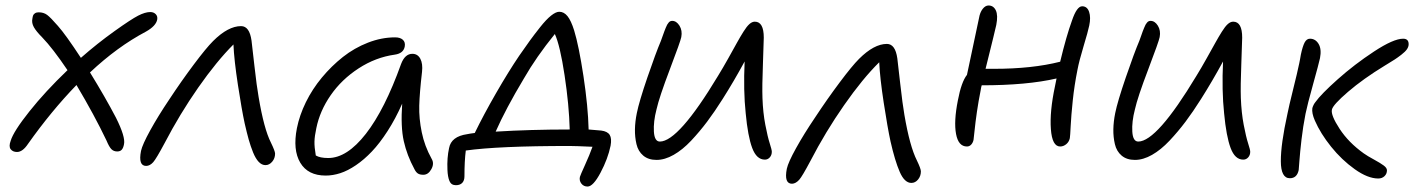

<svg xmlns="http://www.w3.org/2000/svg" viewBox="-20 -581 5156 700"><path d="M42 -26.9Q26.9 -26.9 19 -36.9Q11.2 -46.9 19 -67.9Q29.3 -102.1 87.2 -174.8Q145 -247.6 226.1 -325.2Q172.4 -404.8 133.8 -444.8Q112.3 -466.3 103.5 -481.9Q94.7 -497.6 98.1 -513.2Q99.1 -520.5 100.8 -524.9Q102.5 -529.3 107.7 -532.7Q112.8 -536.1 121.1 -536.1Q139.2 -536.1 151.9 -526.6Q164.6 -517.1 190.9 -486.8Q218.8 -455.6 274.9 -370.1Q335 -422.9 397.9 -467.8Q458 -510.7 483.6 -523.9Q509.3 -537.1 527.8 -537.1Q540 -537.1 547.6 -529.5Q555.2 -522 553.2 -509.8Q548.8 -486.3 512.2 -465.8Q407.7 -410.6 308.1 -316.9Q364.3 -225.6 402.8 -151.9Q438 -81.5 432.1 -55.2Q429.7 -42 424.1 -35.4Q418.5 -28.8 407.2 -28.8Q394.5 -28.8 386.2 -37.1Q377.9 -45.4 368.2 -68.8Q324.2 -161.1 258.8 -271Q167.5 -176.8 82 -56.2Q62.5 -26.9 42 -26.9Z M512.7 23.9Q483.4 23.9 494.1 -30.8Q499 -53.7 527.8 -106Q556.6 -158.2 596.7 -217.8Q641.1 -285.2 686.3 -345.5Q731.4 -405.8 756.8 -431.2Q811.5 -485.8 858.9 -485.8Q889.6 -485.8 897 -433.1Q898.9 -417.5 907.5 -341.6Q916 -265.6 922.9 -227.1Q942.4 -110.8 967.8 -61Q982.9 -29.8 982.9 -21Q982.9 -3.9 972.4 8.5Q961.9 21 947.8 21Q934.6 21 923.3 9.3Q912.1 -2.4 902.8 -25.1Q893.6 -47.9 886.7 -72.3Q879.9 -96.7 872.1 -130.9Q861.3 -180.7 847.4 -271.5Q833.5 -362.3 831.1 -418.9Q770 -357.9 702.6 -261.5Q635.3 -165 580.1 -59.1Q549.8 -2.4 538.6 10.3Q526.4 23.9 512.7 23.9Z M1167.5 59.1Q1102.5 59.1 1074.7 12.2Q1046.9 -34.7 1062.5 -113.8Q1071.8 -160.6 1095.2 -208.5Q1118.7 -256.3 1153.6 -298.3Q1188.5 -340.3 1230.2 -373.3Q1272 -406.2 1321.5 -425.5Q1371.1 -444.8 1420.4 -444.8Q1439 -444.8 1448.7 -436Q1458.5 -427.2 1455.6 -411.1Q1450.7 -386.2 1419.4 -381.8Q1349.6 -372.1 1287.6 -331.8Q1225.6 -291.5 1185.8 -234.1Q1146 -176.8 1133.3 -113.8Q1127 -85 1126.5 -64.9Q1126 -44.9 1131.3 -14.2Q1146.5 -4.9 1176.8 -4.9Q1245.1 -4.9 1314 -93.3Q1382.8 -181.6 1442.4 -348.1Q1456.5 -384.8 1483.4 -384.8Q1502.9 -384.8 1512.5 -366.7Q1522 -348.6 1518.6 -318.8Q1509.8 -242.7 1508.5 -195.8Q1507.3 -148.9 1517.6 -98.9Q1527.8 -48.8 1553.7 -2Q1564 15.1 1552.7 35.6Q1541.5 56.2 1523.4 56.2Q1510.3 56.2 1503.2 51.3Q1496.1 46.4 1490.7 35.2Q1463.9 -14.2 1452.1 -66.4Q1440.4 -118.7 1446.3 -203.1Q1421.9 -147.9 1393.1 -103.3Q1364.3 -58.6 1335.9 -28.8Q1307.6 1 1277.8 21.2Q1248 41.5 1220.7 50.3Q1193.4 59.1 1167.5 59.1Z M2122.1 99.1Q2107.9 99.1 2099.6 88.4Q2091.3 77.6 2094.2 64Q2095.7 58.1 2112.8 20.5Q2129.9 -17.1 2140.1 -45.9Q2077.1 -48.8 2056.2 -48.8Q1796.4 -48.8 1678.2 -32.2Q1673.3 5.9 1673.3 62Q1673.3 77.1 1665.3 85.7Q1657.2 94.2 1642.1 94.2Q1625 94.2 1618.7 79.1Q1612.3 64 1611.3 38.1Q1609.4 -5.9 1617.2 -41Q1625 -83.5 1683.1 -91.8Q1685.5 -92.3 1695.1 -94Q1704.6 -95.7 1710.9 -96.2Q1743.2 -162.6 1788.6 -241.5Q1834 -320.3 1873 -377.9Q1897.5 -413.1 1912.1 -433.3Q1926.8 -453.6 1949.2 -481.9Q1971.7 -510.3 1989.3 -524.2Q2006.8 -538.1 2019 -538.1Q2036.1 -538.1 2049.1 -522Q2062 -505.9 2073.2 -470.2Q2090.3 -414.6 2107.2 -303.5Q2124 -192.4 2126 -108.9Q2155.3 -106.9 2171.9 -105Q2194.8 -102.1 2202.9 -89.1Q2210.9 -76.2 2206.1 -49.8Q2196.3 -2 2169.4 48.6Q2142.6 99.1 2122.1 99.1ZM1890.1 -294.9Q1823.7 -184.1 1787.1 -101.1Q1913.6 -108.9 2057.1 -108.9Q2054.7 -198.7 2038.3 -306.9Q2022 -415 2002.9 -457Q1935.1 -373.5 1890.1 -294.9Z M2373.5 2Q2343.8 2 2325.2 -13.7Q2306.6 -29.3 2300.5 -55.4Q2294.4 -81.5 2294.9 -109.6Q2295.4 -137.7 2301.8 -168.9Q2310.1 -210.4 2340.3 -298.8Q2370.6 -387.2 2389.6 -432.1Q2392.6 -439.5 2396.2 -450.4Q2399.9 -461.4 2402.1 -466.8Q2404.3 -472.2 2407.2 -479.7Q2410.2 -487.3 2412.4 -491Q2414.6 -494.6 2417.5 -498.3Q2420.4 -502 2423.6 -503.4Q2426.8 -504.9 2430.7 -504.9Q2446.3 -504.9 2457.3 -487.3Q2468.3 -469.7 2463.9 -445.8Q2460.9 -430.2 2422.1 -328.1Q2383.3 -226.1 2373.5 -182.1Q2361.8 -137.2 2364 -101.1Q2366.2 -64.9 2385.7 -64.9Q2453.6 -64.9 2597.7 -304.2Q2615.7 -333.5 2635.5 -368.9Q2655.3 -404.3 2666.7 -425Q2678.2 -445.8 2690.4 -465.3Q2702.6 -484.9 2712.4 -493.4Q2722.2 -502 2731.9 -502Q2764.6 -502 2764.6 -443.8Q2764.6 -427.7 2761.5 -347.4Q2758.3 -267.1 2759.8 -224.1Q2761.7 -169.9 2770.3 -125.7Q2778.8 -81.5 2786.4 -58.1Q2793.9 -34.7 2793.9 -27.8Q2793.9 -15.6 2786.6 -7.3Q2779.3 1 2768.6 1Q2738.3 1 2722.4 -41.5Q2706.5 -84 2698.7 -168Q2689.9 -250 2694.8 -356.9Q2655.3 -284.2 2614.7 -220.2Q2585.4 -173.8 2558.3 -137.7Q2531.2 -101.6 2499.8 -68.1Q2468.3 -34.7 2436 -16.4Q2403.8 2 2373.5 2Z M2867.7 88.9Q2837.9 88.9 2848.6 34.2Q2853.5 11.2 2882.3 -40.8Q2911.1 -92.8 2951.7 -152.8Q2996.1 -220.2 3041.3 -280.5Q3086.4 -340.8 3111.8 -366.2Q3166.5 -420.9 3213.4 -420.9Q3244.1 -420.9 3251.5 -368.2Q3253.4 -352.5 3262 -276.6Q3270.5 -200.7 3277.3 -162.1Q3296.9 -47.4 3322.8 3.9Q3337.4 34.2 3337.4 43.9Q3337.4 61 3327.1 73.5Q3316.9 85.9 3302.7 85.9Q3277.8 85.9 3260.3 45.7Q3242.7 5.4 3226.6 -65.9Q3215.8 -115.7 3201.9 -206.5Q3188 -297.4 3185.5 -354Q3125 -294.4 3057.4 -197.5Q2989.7 -100.6 2934.6 5.9Q2904.8 62 2894 74.2Q2881.3 88.4 2867.7 88.9Z M3505.4 -46.9Q3474.1 -46.9 3465.6 -92.5Q3457 -138.2 3472.2 -214.8Q3484.9 -282.2 3505.4 -308.1Q3520 -375.5 3549.3 -515.1Q3552.7 -535.6 3562.5 -548.3Q3572.3 -561 3584 -561Q3602.1 -561 3610.6 -543.2Q3619.1 -525.4 3612.3 -490.2Q3609.4 -475.6 3573.2 -330.1H3604Q3743.2 -330.1 3845.2 -356Q3867.7 -449.7 3888.2 -505.9Q3905.8 -558.1 3925.3 -558.1Q3943.8 -558.1 3950.7 -537.8Q3957.5 -517.6 3951.2 -487.8Q3946.8 -466.3 3930.4 -412.1Q3914.1 -357.9 3908.2 -326.2Q3897 -270.5 3891.1 -214.4Q3885.3 -158.2 3883.5 -121.6Q3881.8 -85 3880.4 -77.1Q3877.4 -63.5 3867.2 -55.2Q3856.9 -46.9 3845.2 -46.9Q3815.9 -46.9 3811.3 -110.4Q3806.6 -173.8 3826.2 -266.1Q3831.1 -290.5 3832 -294.9Q3724.1 -270 3559.1 -270Q3557.1 -263.7 3555.2 -251Q3547.4 -212.4 3541.7 -173.3Q3536.1 -134.3 3533.2 -105.7Q3530.3 -77.1 3529.3 -70.8Q3526.9 -60.1 3520.5 -53.5Q3514.2 -46.9 3505.4 -46.9Z M4117.7 2Q4087.9 2 4069.3 -13.7Q4050.8 -29.3 4044.7 -55.4Q4038.6 -81.5 4039.1 -109.6Q4039.6 -137.7 4045.9 -168.9Q4054.2 -210.4 4084.5 -298.8Q4114.7 -387.2 4133.8 -432.1Q4136.7 -439.5 4140.4 -450.4Q4144 -461.4 4146.2 -466.8Q4148.4 -472.2 4151.4 -479.7Q4154.3 -487.3 4156.5 -491Q4158.7 -494.6 4161.6 -498.3Q4164.6 -502 4167.7 -503.4Q4170.9 -504.9 4174.8 -504.9Q4190.4 -504.9 4201.4 -487.3Q4212.4 -469.7 4208 -445.8Q4205.1 -430.2 4166.3 -328.1Q4127.4 -226.1 4117.7 -182.1Q4106 -137.2 4108.2 -101.1Q4110.4 -64.9 4129.9 -64.9Q4197.8 -64.9 4341.8 -304.2Q4359.9 -333.5 4379.6 -368.9Q4399.4 -404.3 4410.9 -425Q4422.4 -445.8 4434.6 -465.3Q4446.8 -484.9 4456.5 -493.4Q4466.3 -502 4476.1 -502Q4508.8 -502 4508.8 -443.8Q4508.8 -427.7 4505.6 -347.4Q4502.4 -267.1 4503.9 -224.1Q4505.9 -169.9 4514.4 -125.7Q4522.9 -81.5 4530.5 -58.1Q4538.1 -34.7 4538.1 -27.8Q4538.1 -15.6 4530.8 -7.3Q4523.4 1 4512.7 1Q4482.4 1 4466.6 -41.5Q4450.7 -84 4442.9 -168Q4434.1 -250 4439 -356.9Q4399.4 -284.2 4358.9 -220.2Q4329.6 -173.8 4302.5 -137.7Q4275.4 -101.6 4243.9 -68.1Q4212.4 -34.7 4180.2 -16.4Q4147.9 2 4117.7 2Z M5004.9 69.8Q4966.8 69.8 4919.2 35.9Q4871.6 2 4833 -46.1Q4794.4 -94.2 4773.9 -141.1Q4761.7 -168.9 4764.6 -187Q4768.6 -200.2 4775.9 -209Q4796.4 -237.8 4857.2 -292Q4918 -346.2 4989.3 -393.1Q5060.5 -439.9 5095.7 -439.9Q5115.7 -439.9 5115.7 -419.9Q5115.7 -410.6 5109.6 -401.6Q5103.5 -392.6 5088.9 -381.3Q5074.2 -370.1 5065.2 -364.3Q5056.2 -358.4 5035.2 -345.7Q5030.8 -343.3 5028.8 -341.8Q4950.2 -293.9 4894.8 -246.3Q4839.4 -198.7 4835.9 -181.2Q4831.5 -161.1 4864 -111.3Q4896.5 -61.5 4951.7 -22Q4965.3 -12.2 4989.3 0.7Q5013.2 13.7 5024.9 22.5Q5036.6 31.2 5036.6 40Q5036.6 52.7 5027.6 61.3Q5018.6 69.8 5004.9 69.8ZM4682.6 68.8Q4649.9 68.8 4649.7 6.8Q4649.4 -55.2 4673.8 -166Q4678.7 -191.4 4694.3 -254.2Q4710 -316.9 4716.8 -350.1Q4717.8 -354.5 4719.7 -364.7Q4721.7 -375 4722.7 -381.8Q4729 -411.6 4736.3 -425.8Q4743.7 -439.9 4755.9 -439.9Q4775.9 -439.9 4787.4 -420.9Q4798.8 -401.9 4792.5 -369.1Q4788.1 -348.6 4767.1 -273.2Q4746.1 -197.8 4739.7 -166Q4730.5 -119.1 4725.1 -72.5Q4719.7 -25.9 4717.5 4.6Q4715.3 35.2 4714.8 39.1Q4708.5 68.8 4682.6 68.8Z"/></svg>

Font: Shantell Sans Bouncy
Style: Italic
Weight: 300
Italic angle: -11.31°
Designer: Stephen Nixon, Anya Danilova, Shantell Martin
Foundry: Arrow Type
Version: Version 1.006;[9816181b4]